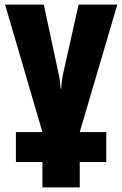

<svg xmlns="http://www.w3.org/2000/svg" viewBox="-20 -573 531 833"><path d="M489 -553 326 0H441V130H326V240H164V130H49V0H164L2 -553H170L234 -254Q238 -238 240 -221.5Q242 -205 243 -189H246Q246 -203 248 -219Q250 -235 254 -254L321 -553Z"/></svg>

Font: Noto Sans ExtraCondensed Black
Style: Regular
Weight: 900
Width: 2
Designer: Monotype Design Team
Foundry: Monotype Imaging Inc.
Version: Version 2.013; ttfautohint (v1.8.4.7-5d5b)